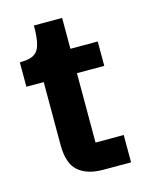

<svg xmlns="http://www.w3.org/2000/svg" viewBox="-86 -574 491 631"><g transform="rotate(-15 159.5 -258.5)"><path d="M187 0Q133 0 103 -26Q73 -52 73 -116V-341H186V-93H282V0ZM14 -329V-412Q33 -412 47.5 -415.5Q62 -419 71.5 -429Q81 -439 85.5 -460.5Q90 -482 90 -517H186V-412H279V-329Z"/></g></svg>

Font: Darker Grotesque ExtraBold
Style: Regular
Weight: 800
Designer: Gabriel Lam
Foundry: TypeRant
Version: Version 1.000;gftools[0.9.28]